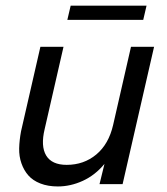

<svg xmlns="http://www.w3.org/2000/svg" viewBox="-20 -654 593 682"><path d="M219.2 -583.5 231 -633.8H500.5L488.8 -583.5ZM185.5 8.3Q150.4 8.3 123.5 -2.2Q96.7 -12.7 80.8 -30.8Q64.9 -48.8 56.2 -73.7Q47.4 -98.6 48.1 -127.2Q48.8 -155.8 54.7 -187.5L123.5 -487.8H205.6L138.7 -195.8Q124 -134.8 144 -101.6Q164.1 -68.4 216.8 -68.4Q277.8 -68.4 322 -105.2Q366.2 -142.1 381.8 -210L445.3 -487.8H527.3L415.5 0H333.5L351.1 -71.8Q317.9 -31.7 274.2 -11.7Q230.5 8.3 185.5 8.3Z"/></svg>

Font: HK Grotesk Medium Legacy Italic
Style: Regular
Weight: 500
Italic angle: -13°
Designer: Alfredo Marco Pradil
Foundry: Hanken Design Co.
Version: Version 2.022;PS 002.022;hotconv 1.0.88;makeotf.lib2.5.64775